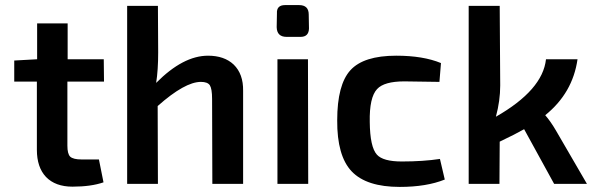

<svg xmlns="http://www.w3.org/2000/svg" viewBox="-20 -723 2328 755"><path d="M245 -150Q245 -118 256 -107Q268 -96 300 -96H369L387 -6Q338 11 265 11Q198 11 161 -27Q125 -65 125 -134V-402H36V-485L126 -490V-631H246V-490H388L389 -402H245Z M602 -517Q602 -447 594 -397Q700 -504 798 -504Q862 -504 899 -469Q937 -432 936 -366V0H815L814 -334Q814 -374 805 -388Q796 -401 770 -401Q707 -401 600 -306L601 0H480V-700H601Z M1156 -703Q1194 -703 1194 -666L1195 -611Q1194 -578 1162 -578H1107Q1069 -578 1068 -616L1069 -670Q1067 -703 1101 -703ZM1071 0V-490H1191L1192 0Z M1729 -17Q1657 12 1552 12Q1421 12 1363 -49Q1305 -110 1306 -250Q1306 -390 1358 -447Q1410 -504 1538 -504Q1644 -504 1714 -475L1708 -401Q1605 -403 1570 -403Q1491 -403 1463 -373Q1432 -340 1434 -243Q1435 -145 1462 -115Q1486 -88 1560 -88Q1644 -88 1710 -98Z M2251 -490Q2232 -357 2124 -270Q2145 -246 2166 -210L2288 0H2159L2041 -215Q2008 -196 1945 -166L1944 0H1823V-700H1945L1947 -387Q1947 -327 1930 -264Q2114 -369 2127 -490Z"/></svg>

Font: Taylor Sans Upright Semi Bold
Style: Regular
Weight: 600
Italic angle: -8°
Designer: Natanael Gama
Version: Version 1.001 September 8, 2015